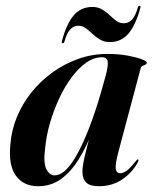

<svg xmlns="http://www.w3.org/2000/svg" viewBox="-20 -635 530 664"><path d="M391 -115.5Q378 -67 380.2 -51.5Q382.5 -36 395.5 -36Q406 -36 418.5 -45Q431 -54 449.5 -77.5Q452.5 -81.5 454 -82.8Q455.5 -84 457 -83.5Q459 -83.5 458.8 -80.8Q458.5 -78 456 -72.5Q435.5 -36 401.2 -13.5Q367 9 321.5 9Q291 9 278 -4Q265 -17 265 -42Q265 -51 267.2 -65.2Q269.5 -79.5 274 -98.8Q278.5 -118 284.8 -141.8Q291 -165.5 299 -193L303.5 -190.5Q280 -128.5 252 -83.8Q224 -39 189.8 -15Q155.5 9 112.5 9Q61.5 9 35 -27.2Q8.5 -63.5 16 -135.5Q19.5 -184.5 38.5 -230.5Q57.5 -276.5 89 -315.8Q120.5 -355 161.8 -384.8Q203 -414.5 251 -431.5Q299 -448.5 351 -448.5Q389 -448.5 419.8 -443Q450.5 -437.5 469 -430.5Q487.5 -423.5 487.5 -418.5Q487.5 -413.5 482.8 -411.5Q478 -409.5 473 -407.2Q468 -405 466.5 -399ZM136 -121.5Q129.5 -71 140.5 -49.8Q151.5 -28.5 169 -28.5Q185 -28.5 202 -42.2Q219 -56 236.5 -84Q254 -112 272.2 -153.5Q290.5 -195 309 -250.2Q327.5 -305.5 346 -375Q354 -404.5 352.5 -420.8Q351 -437 332.5 -437Q305 -437 278.5 -418.5Q252 -400 228 -368Q204 -336 185 -295.2Q166 -254.5 153 -210Q140 -165.5 136 -121.5ZM360 -489.5Q340.5 -489.5 326.2 -498Q312 -506.5 300.2 -517.5Q288.5 -528.5 277 -537.2Q265.5 -546 251 -546Q234 -546 222.2 -532.5Q210.5 -519 203 -492Q201.5 -485.5 197 -485.5Q192.5 -485.5 194 -492Q209 -550.5 234 -580.8Q259 -611 299.5 -611Q318.5 -611 333 -602.5Q347.5 -594 359 -582.8Q370.5 -571.5 382.2 -563Q394 -554.5 408.5 -554.5Q425.5 -554.5 437.2 -568Q449 -581.5 456.5 -608.5Q458 -615 462.5 -615Q467 -615 465.5 -608.5Q450 -550 425 -519.8Q400 -489.5 360 -489.5Z"/></svg>

Font: Fraunces 120pt SemiBold
Style: Italic
Weight: 600
Italic angle: -16°
Version: Version 1.000;[b76b70a41]